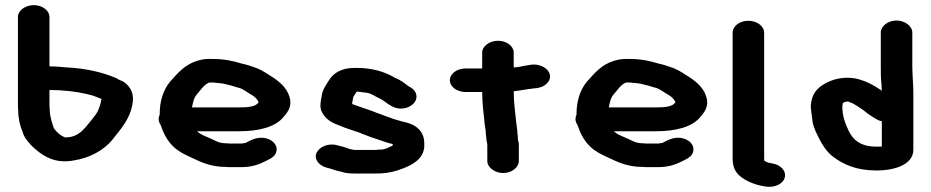

<svg xmlns="http://www.w3.org/2000/svg" viewBox="-20 -718 3632 749"><path d="M173 -367C225 -367 277 -361 319 -351L343 -345C350 -343 364 -336 376 -332C373 -317 371 -307 365 -293C360 -277 347 -263 338 -251C315 -225 292 -182 236 -182H234C215 -189 199 -204 190 -218C183 -240 174 -263 174 -292C173 -298 173 -304 173 -310ZM112 -698C79 -698 50 -677 50 -652V-310C50 -302 50 -295 51 -287C51 -257 58 -226 68 -204L72 -192C79 -176 94 -159 107 -146C136 -119 177 -86 240 -89C248 -89 257 -90 267 -92C333 -102 384 -133 416 -170C449 -212 485 -250 496 -308C505 -348 492 -377 465 -397C457 -403 443 -406 434 -413C380 -436 318 -451 240 -455C216 -457 201 -459 173 -459V-652C173 -677 145 -698 112 -698Z M729 -299C733 -319 736 -336 748 -350C761 -364 775 -388 796 -396H809C813 -396 817 -396 821 -395L843 -393C846 -392 848 -392 850 -392C861 -389 871 -387 883 -384L899 -379C909 -376 921 -374 929 -368C936 -364 943 -360 948 -356L968 -344C976 -338 984 -330 989 -320C980 -301 945 -299 913 -299ZM603 -270C600 -265 599 -258 599 -253C599 -245 602 -238 607 -230C625 -175 652 -138 708 -112C751 -93 791 -67 859 -67C868 -66 875 -66 880 -66H922C969 -66 998 -80 1025 -94C1042 -102 1054 -111 1058 -126C1065 -154 1040 -176 1010 -180C979 -184 957 -170 937 -160H933C928 -159 925 -158 922 -158H880C877 -158 871 -158 864 -159C859 -159 854 -159 849 -160L837 -162C825 -166 816 -171 805 -176C786 -185 775 -188 760 -197L751 -204C750 -205 749 -205 748 -206H913C989 -206 1056 -222 1088 -264C1106 -284 1120 -309 1109 -341C1098 -379 1064 -405 1029 -426C1013 -437 989 -451 968 -457L950 -463C941 -466 932 -468 923 -470C891 -480 854 -488 811 -488H792C778 -488 764 -485 750 -481C700 -466 673 -432 644 -400C617 -368 603 -324 603 -273Z M1604 -348C1601 -363 1590 -374 1573 -382C1556 -395 1544 -405 1522 -414C1518 -416 1515 -417 1513 -419C1479 -438 1432 -453 1373 -453H1361C1314 -453 1283 -434 1266 -409C1254 -389 1238 -370 1235 -344C1233 -334 1230 -318 1230 -305C1230 -273 1260 -245 1290 -234C1313 -224 1340 -214 1366 -206C1381 -202 1396 -194 1409 -190L1427 -183C1441 -178 1453 -174 1466 -170L1483 -164C1490 -162 1502 -158 1512 -156V-151C1511 -149 1508 -148 1505 -147C1497 -143 1485 -137 1474 -135L1454 -134C1449 -133 1444 -133 1439 -133H1364C1361 -134 1359 -134 1357 -134L1343 -137C1328 -143 1310 -148 1293 -152C1256 -161 1224 -142 1215 -122C1203 -94 1228 -71 1254 -64C1273 -60 1289 -52 1308 -49L1326 -44C1343 -41 1358 -41 1379 -41H1441C1479 -41 1502 -44 1533 -54C1590 -73 1640 -100 1635 -160C1635 -203 1606 -231 1562 -241C1553 -243 1540 -246 1532 -249L1515 -254C1503 -258 1494 -262 1482 -266L1444 -280C1435 -284 1426 -287 1417 -290L1391 -299C1379 -303 1366 -308 1354 -312V-317C1355 -324 1356 -329 1357 -333C1357 -337 1359 -340 1360 -343L1372 -361C1374 -360 1377 -360 1380 -360C1392 -358 1400 -358 1411 -356C1432 -353 1443 -341 1461 -334C1478 -326 1491 -312 1508 -304C1553 -278 1612 -309 1604 -348Z M1861 -513V-451H1797C1763 -451 1735 -431 1735 -405C1735 -379 1763 -359 1797 -359H1861C1861 -313 1867 -275 1871 -232C1872 -221 1875 -211 1875 -201C1875 -195 1876 -189 1877 -183V-180C1877 -170 1881 -161 1881 -152V-90C1881 -65 1910 -43 1943 -43C1976 -43 2004 -65 2004 -90V-158C2003 -164 2000 -172 2000 -178C2001 -188 1998 -196 1998 -204C1998 -215 1995 -226 1994 -239C1990 -279 1984 -318 1984 -362C2013 -365 2033 -370 2061 -373L2072 -374C2089 -376 2103 -382 2113 -392C2147 -426 2108 -470 2055 -466L2043 -464C2023 -462 2004 -455 1984 -455V-513C1984 -538 1956 -559 1923 -559C1890 -559 1861 -538 1861 -513Z M2355 -299C2359 -319 2362 -336 2374 -350C2387 -364 2401 -388 2422 -396H2435C2439 -396 2443 -396 2447 -395L2469 -393C2472 -392 2474 -392 2476 -392C2487 -389 2497 -387 2509 -384L2525 -379C2535 -376 2547 -374 2555 -368C2562 -364 2569 -360 2574 -356L2594 -344C2602 -338 2610 -330 2615 -320C2606 -301 2571 -299 2539 -299ZM2229 -270C2226 -265 2225 -258 2225 -253C2225 -245 2228 -238 2233 -230C2251 -175 2278 -138 2334 -112C2377 -93 2417 -67 2485 -67C2494 -66 2501 -66 2506 -66H2548C2595 -66 2624 -80 2651 -94C2668 -102 2680 -111 2684 -126C2691 -154 2666 -176 2636 -180C2605 -184 2583 -170 2563 -160H2559C2554 -159 2551 -158 2548 -158H2506C2503 -158 2497 -158 2490 -159C2485 -159 2480 -159 2475 -160L2463 -162C2451 -166 2442 -171 2431 -176C2412 -185 2401 -188 2386 -197L2377 -204C2376 -205 2375 -205 2374 -206H2539C2615 -206 2682 -222 2714 -264C2732 -284 2746 -309 2735 -341C2724 -379 2690 -405 2655 -426C2639 -437 2615 -451 2594 -457L2576 -463C2567 -466 2558 -468 2549 -470C2517 -480 2480 -488 2437 -488H2418C2404 -488 2390 -485 2376 -481C2326 -466 2299 -432 2270 -400C2243 -368 2229 -324 2229 -273Z M2838 -590V-101C2838 -69 2847 -47 2868 -30C2889 -13 2921 2 2957 8L2968 10C3004 15 3035 -2 3041 -24C3049 -52 3024 -75 2995 -80L2985 -82C2978 -82 2966 -88 2963 -90H2962C2961 -94 2961 -98 2961 -101V-590C2961 -616 2933 -637 2899 -637C2865 -637 2838 -616 2838 -590Z M3268 -316C3272 -318 3275 -321 3281 -321C3283 -322 3286 -322 3289 -322L3293 -320C3315 -313 3331 -299 3347 -289L3361 -278C3366 -274 3373 -269 3381 -264L3392 -257C3400 -252 3409 -247 3420 -245V-146C3418 -146 3416 -147 3415 -146H3399C3336 -146 3307 -173 3290 -209C3277 -237 3266 -265 3266 -303C3266 -307 3268 -313 3268 -316ZM3539 -459V-591C3539 -616 3510 -638 3477 -638C3444 -638 3416 -616 3416 -591V-459C3416 -436 3416 -409 3419 -387C3419 -379 3419 -372 3420 -364C3418 -365 3417 -366 3416 -367C3387 -386 3358 -403 3317 -412C3268 -420 3230 -409 3200 -393C3164 -373 3147 -350 3143 -307C3142 -295 3148 -263 3149 -251C3150 -233 3156 -221 3162 -205C3178 -171 3197 -132 3228 -108C3269 -77 3319 -53 3399 -53C3475 -53 3543 -78 3543 -134V-358C3543 -390 3539 -425 3539 -459Z"/></svg>

Font: Blanket
Style: Sik
Weight: 700
Foundry: Cannot Into Space Fonts
Version: Version 0.9